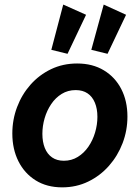

<svg xmlns="http://www.w3.org/2000/svg" viewBox="-20 -807 607 835"><path d="M250.5 7.8Q183.8 7.8 135.2 -22.5Q86.6 -52.9 60.1 -105.7Q33.6 -158.6 33.6 -226.4Q33.6 -286.8 54.4 -341.6Q75.1 -396.4 112.9 -439Q150.8 -481.6 202.3 -506.3Q253.9 -530.9 315.5 -530.9Q382.5 -530.9 431.6 -501.2Q480.8 -471.6 507.5 -419.6Q534.2 -367.7 534.2 -300Q534.2 -239.7 513.2 -184.5Q492.1 -129.2 453.9 -85.9Q415.7 -42.6 363.8 -17.4Q311.9 7.8 250.5 7.8ZM257.8 -107.9Q291.3 -107.9 318.3 -124.6Q345.4 -141.3 364.4 -169Q383.5 -196.8 393.5 -230.7Q403.6 -264.7 403.6 -298.9Q403.6 -334.1 392.7 -360.3Q381.9 -386.6 360.9 -400.9Q339.9 -415.2 309.2 -415.2Q275.2 -415.2 248.3 -398.6Q221.4 -382 202.7 -354.3Q184 -326.6 174.1 -292.9Q164.3 -259.1 164.3 -224.9Q164.3 -189.7 174.9 -163.3Q185.6 -136.9 206.5 -122.4Q227.3 -107.9 257.8 -107.9ZM447.7 -573 377.1 -590.3 431 -787.1 528.3 -742.7ZM273.7 -573 203.2 -590.3 255 -787.1 354.3 -742.7Z"/></svg>

Font: Reddit Sans
Style: Italic
Weight: 400
Italic angle: -11.25°
Designer: Stephen Hutchings
Version: Version 1.013